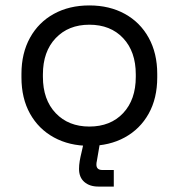

<svg xmlns="http://www.w3.org/2000/svg" viewBox="-20 -523 658 707"><path d="M309 14Q235 14 178.5 -17Q122 -48 90.5 -104.5Q59 -161 59 -238V-251Q59 -327 90.5 -384Q122 -441 178.5 -472Q235 -503 309 -503Q383 -503 439.5 -472Q496 -441 527.5 -384Q559 -327 559 -251V-238Q559 -161 527.5 -104.5Q496 -48 439.5 -17Q383 14 309 14ZM309 -57Q387 -57 433.5 -106.5Q480 -156 480 -240V-249Q480 -333 433.5 -382.5Q387 -432 309 -432Q232 -432 185 -382.5Q138 -333 138 -249V-240Q138 -156 185 -106.5Q232 -57 309 -57ZM342 164Q310 164 290.5 147Q271 130 271 99Q271 85 273.5 70Q276 55 280 39L292 -14H351L339 56Q338 65 336.5 70.5Q335 76 335 83Q335 103 357 103H399V164Z"/></svg>

Font: Space Grotesk Light
Style: Regular
Weight: 400
Version: Version 2.000